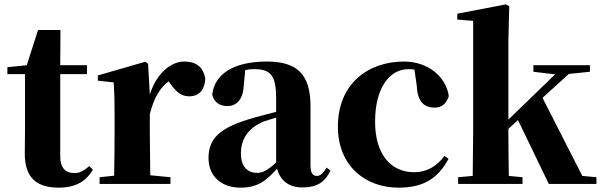

<svg xmlns="http://www.w3.org/2000/svg" viewBox="-20 -846 2765 883"><path d="M250 17C327 17 377 -12 407 -66L391 -82C364 -60 347 -50 322 -50C282 -50 257 -73 257 -127V-505H380V-546H257L258 -708H155L103 -546L14 -537V-505H95V-249C95 -208 94 -179 94 -139C94 -29 148 17 250 17Z M669 -321C688 -395 713 -439 755 -472L762 -463C788 -426 812 -403 850 -403C900 -403 922 -438 924 -484C914 -544 875 -563 827 -563C768 -563 700 -511 669 -411L661 -553L648 -562L430 -499V-475L503 -467C506 -419 507 -387 507 -321V-238C507 -182 506 -96 505 -38L438 -31V0H764V-31L671 -40L669 -238Z M1371 16C1436 16 1474 -7 1500 -62L1482 -75C1463 -45 1452 -37 1437 -37C1418 -37 1408 -50 1408 -88V-357C1408 -502 1349 -563 1207 -563C1052 -563 965 -503 956 -410C965 -376 990 -358 1026 -358C1064 -358 1098 -384 1101 -453L1108 -524C1123 -527 1136 -528 1150 -528C1226 -528 1250 -497 1250 -393V-332L1153 -306C990 -261 939 -210 939 -119C939 -35 999 17 1085 17C1165 17 1203 -14 1254 -70C1269 -17 1306 16 1371 16ZM1250 -99C1209 -60 1184 -51 1163 -51C1118 -51 1088 -80 1088 -140C1088 -213 1127 -259 1192 -287C1206 -292 1227 -298 1250 -305Z M1813 17C1926 17 1994 -24 2043 -116L2024 -129C1990 -82 1943 -54 1885 -54C1775 -54 1705 -139 1705 -286C1705 -440 1770 -528 1859 -528C1868 -528 1877 -527 1886 -526L1897 -449C1900 -375 1935 -351 1977 -351C2011 -351 2033 -368 2044 -404C2032 -493 1948 -563 1838 -563C1672 -563 1534 -460 1534 -264C1534 -82 1661 17 1813 17Z M2433 -516 2533 -504 2408 -383 2318 -296V-656L2322 -817L2307 -826L2083 -783V-756L2156 -750V-238L2154 -37L2087 -31V0H2383V-31L2320 -37C2319 -94 2318 -187 2318 -246V-253L2362 -294L2504 0H2723V-31L2658 -37L2475 -396L2596 -506L2693 -516V-546H2433Z"/></svg>

Font: Noto Serif SC Black
Style: Regular
Weight: 900
Designer: Ryoko NISHIZUKA 西塚涼子 (kana & ideographs); Frank Grießhammer (Latin, Greek & Cyrillic); Wenlong ZHANG 张文龙 (bopomofo); San
Foundry: Adobe
Version: Version 2.001;hotconv 1.1.0;makeotfexe 2.6.0